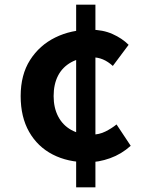

<svg xmlns="http://www.w3.org/2000/svg" viewBox="-20 -763 630 827"><path d="M358 -64Q272 -64 207 -97.5Q142 -131 105.5 -195Q69 -259 69 -349Q69 -441 109.5 -504.5Q150 -568 218 -601.5Q286 -635 370 -635Q423 -635 464.5 -616.5Q506 -598 534 -570L466 -479Q445 -498 423.5 -507Q402 -516 379 -516Q325 -516 287 -495Q249 -474 230 -437Q211 -400 211 -349Q211 -299 230.5 -261.5Q250 -224 286.5 -203.5Q323 -183 374 -183Q407 -183 434 -196.5Q461 -210 482 -227L543 -135Q503 -99 454 -81.5Q405 -64 358 -64ZM308 44V-743H391V44Z"/></svg>

Font: Noto Sans JP Thin
Style: Bold
Weight: 700
Version: Version 2.004-H2;hotconv 1.0.118;makeotfexe 2.5.65603